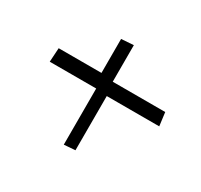

<svg xmlns="http://www.w3.org/2000/svg" viewBox="-108 -626 790 755"><g transform="rotate(30 287.0 -248.5)"><path d="M257.8 -10.7V-265.6H46.9L50.8 -329.1H245.1V-483.4L300.8 -487.3V-321.3H539.1L546.9 -260.7H308.6V-14.6Z"/></g></svg>

Font: Poor Story
Style: Regular
Weight: 400
Designer: YoonDesign Inc.
Foundry: YoonDesign Inc.
Version: Version 3.00